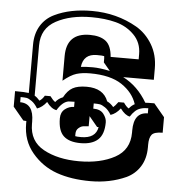

<svg xmlns="http://www.w3.org/2000/svg" viewBox="-54 -763 827 887"><g transform="rotate(5 359.0 -320.0)"><path d="M649 -420H507Q576 -385 619 -311Q631 -312 661 -312L711 -252V-180Q672 -180 660.5 -165.5Q649 -151 649 -119V-107Q649 -55 626 -18Q603 19 563 38Q488 72 398 72Q308 72 240.5 48Q173 24 126 -32Q79 -88 79 -167V-179L65 -180L15 -240V-312Q61 -312 79 -309V-533Q79 -584 101.5 -621Q124 -658 164 -677Q236 -712 337 -712Q452 -712 546 -658Q592 -631 620.5 -583Q649 -535 649 -473ZM473 -278Q482 -285 495 -303H521Q534 -284 545 -278Q557 -293 571 -300Q554 -353 501 -388.5Q448 -424 353 -424Q317 -424 290.5 -416Q264 -408 229 -379V-493Q229 -601 337 -601Q385 -601 411 -580.5Q437 -560 441 -508H571V-532Q571 -586 535.5 -621.5Q500 -657 450 -670Q400 -683 337 -683Q240 -683 173.5 -647Q107 -611 107 -532V-299Q119 -292 131 -278Q144 -286 154 -303H180Q194 -284 204 -278Q217 -295 238 -303Q255 -335 278.5 -348Q302 -361 343 -361Q421 -361 443 -302Q460 -294 473 -278ZM570 -168V-178Q570 -263 635 -263V-287Q594 -287 574 -267Q563 -257 553 -241Q531 -245 509 -275Q489 -249 464 -241Q451 -263 435.5 -273.5Q420 -284 410 -285.5Q400 -287 382 -287V-263Q415 -263 430 -243.5Q445 -224 445 -205Q445 -149 417.5 -124Q390 -99 337 -99Q284 -99 258 -123.5Q232 -148 232 -205Q232 -233 251 -248Q270 -263 293 -263V-287Q275 -287 265 -286Q237 -281 213 -241Q189 -245 167 -275Q147 -249 123 -241Q110 -263 95 -273.5Q80 -284 70.5 -285.5Q61 -287 43 -287V-263Q106 -263 106 -178V-168Q106 -88 172.5 -51.5Q239 -15 337.5 -15Q436 -15 503 -51.5Q570 -88 570 -168ZM308 -450Q329 -453 362.5 -453Q396 -453 443 -443L412 -480V-499L411 -509Q404 -511 377 -511Q315 -511 308 -450ZM310 -140V-129Q318 -127 337 -127Q405 -127 414 -180H407L368 -227V-180Q352 -179 342 -177.5Q332 -176 321 -166.5Q310 -157 310 -140Z"/></g></svg>

Font: Ewert
Style: Regular
Weight: 400
Designer: Johan Kallas, Mihkel Virkus
Foundry: Johan Kallas, Mihkel Virkus
Version: Version 1.001